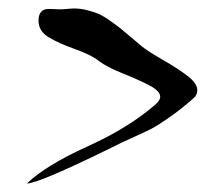

<svg xmlns="http://www.w3.org/2000/svg" viewBox="-20 -559 520 450"><path d="M43 -128.9Q87.9 -171.9 185.1 -215.8Q282.2 -259.8 344.7 -314.5Q355.5 -324.2 355.5 -332Q355.5 -345.7 330.1 -358.9Q304.7 -372.1 267.1 -387.2Q229.5 -402.3 211.9 -416Q193.4 -430.7 154.8 -444.3Q116.2 -458 93.3 -472.2Q70.3 -486.3 70.3 -510.7Q70.3 -538.1 94.7 -538.1Q98.6 -538.1 107.4 -537.6Q116.2 -537.1 121.1 -537.1Q127 -537.1 137.2 -538.1Q147.5 -539.1 154.3 -539.1Q168.9 -539.1 184.1 -535.2Q199.2 -531.2 210 -526.9Q220.7 -522.5 236.8 -511.2Q252.9 -500 260.3 -494.1Q267.6 -488.3 286.6 -472.2Q305.7 -456.1 312.5 -450.2Q327.1 -438.5 362.8 -418Q398.4 -397.5 420.4 -380.4Q442.4 -363.3 442.4 -347.7Q442.4 -335 430.7 -326.2Q401.4 -300.8 376 -283.2Q350.6 -265.6 336.9 -258.3Q323.2 -251 292.5 -237.3Q261.7 -223.6 245.1 -214.8Q70.3 -128.9 43 -128.9Z"/></svg>

Font: Isabella
Style: Medium
Weight: 500
Designer: John Stracke
Version: Version 001.202